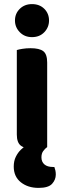

<svg xmlns="http://www.w3.org/2000/svg" viewBox="-20 -718 312 936"><path d="M108 -9 210 -1Q200 6 191 18Q182 30 182 49Q182 71 196.5 83.5Q211 96 238 96H245Q248 104 250 113Q252 122 252 133Q252 158 234 178Q216 198 168 198Q116 198 81.5 170.5Q47 143 47 94Q47 67 57 46.5Q67 26 81.5 12Q96 -2 108 -9ZM53 -618Q53 -652 76.5 -675Q100 -698 136 -698Q173 -698 196 -675Q219 -652 219 -618Q219 -585 196 -561Q173 -537 136 -537Q100 -537 76.5 -561Q53 -585 53 -618ZM62 -264H210V-1Q201 2 183 4.5Q165 7 144 7Q101 7 81.5 -8Q62 -23 62 -62ZM210 -187H62V-474Q71 -477 89.5 -480Q108 -483 129 -483Q172 -483 191 -468.5Q210 -454 210 -413Z"/></svg>

Font: Baloo Bhaijaan 2
Style: Bold
Weight: 700
Designer: Sanskriti Dholi, Noopur Datye and Ek Type
Foundry: Ek Type
Version: Version 1.701